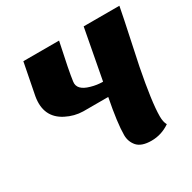

<svg xmlns="http://www.w3.org/2000/svg" viewBox="-151 -811 972 973"><g transform="rotate(-30 335.0 -324.0)"><path d="M458 -661 403 -369Q368 -369 334 -379Q265 -398 272 -445Q279 -500 314 -661H105L69 -477Q49 -362 143 -314Q190 -290 241 -289H387Q360 -151 360 -81Q360 -43 384 -15Q409 13 467 13Q525 13 575 -21Q564 -40 564 -73Q564 -155 601 -344L635 -505Q653 -588 667 -661Z"/></g></svg>

Font: Sansita One
Style: Regular
Weight: 400
Designer: Pablo Cosgaya
Foundry: Omnibus-Type
Version: Version 1.001